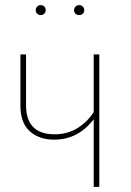

<svg xmlns="http://www.w3.org/2000/svg" viewBox="-20 -732 515 752"><path d="M369 -519V0H347V-265Q286 -185 192 -185Q133 -185 96.5 -218Q60 -251 60 -318V-519H82V-320Q82 -206 194 -206Q244 -206 283 -230Q322 -254 347 -293V-519ZM159 -692Q159 -684 153.5 -678.5Q148 -673 139 -673Q131 -673 125.5 -678.5Q120 -684 120 -692Q120 -700 125.5 -706Q131 -712 139 -712Q148 -712 153.5 -706.5Q159 -701 159 -692ZM310 -692Q310 -684 304.5 -678.5Q299 -673 290 -673Q281 -673 275.5 -678.5Q270 -684 270 -692Q270 -700 275.5 -706Q281 -712 290 -712Q299 -712 304.5 -706Q310 -700 310 -692Z"/></svg>

Font: Fira Sans Condensed Thin
Style: Regular
Weight: 250
Width: 3
Designer: Carrois Corporate & Edenspiekermann AG
Foundry: Carrois Corporate GbR & Edenspiekermann AG
Version: Version 4.203